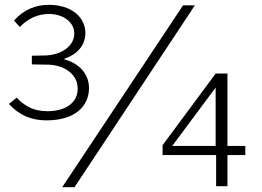

<svg xmlns="http://www.w3.org/2000/svg" viewBox="-20 -772 1088 796"><path d="M38 -687 62 -660C96 -695 136 -714 183 -714C244 -714 288 -679 288 -633C288 -581 234 -543 165 -542L112 -541V-505L175 -504C239 -504 302 -470 302 -404C302 -349 256 -311 177 -311C127 -311 88 -326 49 -367L17 -341C61 -293 111 -273 173 -273C290 -273 349 -331 349 -407C349 -468 305 -509 253 -524C244 -526 244 -528 253 -531C304 -549 334 -588 334 -635C334 -701 276 -752 182 -752C126 -752 78 -731 38 -687ZM788 -750H739L238 4H289ZM874 -467 654 -170V-129H876V0H923V-129H997V-167H923V-467ZM694 -167 874 -409V-167Z"/></svg>

Font: 18Franklin Light
Style: Regular
Weight: 300
Designer: Pablo Impallari, Rodrigo Fuenzalida (Modified by Dan O. Williams)
Version: Version 0.025;PS 000.025;hotconv 1.0.88;makeotf.lib2.5.64775